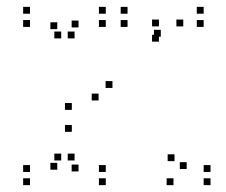

<svg xmlns="http://www.w3.org/2000/svg" viewBox="-20 -530 660 560"><path d="M594 10V-10H574V10ZM594 -28.5V-48.5H574V-28.5ZM489 -60V-80H469V-60ZM524.5 -37V-57H504.5V-37ZM308 -273.5V-293.5H288V-273.5ZM267.5 -237V-257H247.5V-237ZM486 10V-10H466V10ZM514.5 -453V-473H494.5V-453ZM443.5 -408.5V-428.5H423.5V-408.5ZM574 -451.5V-471.5H554V-451.5ZM574 -490V-510H554V-490ZM352 -490V-510H332V-490ZM352 -451.5V-471.5H332V-451.5ZM449 -423V-443H429V-423ZM443.5 -453V-473H423.5V-453ZM189.5 -209.5V-229.5H169.5V-209.5ZM189.5 -145.5V-165.5H169.5V-145.5ZM288.5 10V-10H268.5V10ZM288.5 -28.5V-48.5H268.5V-28.5ZM197.5 -62V-82H177.5V-62ZM209 -30V-50H189V-30ZM209 -450V-470H189V-450ZM197.5 -418V-438H177.5V-418ZM288.5 -451.5V-471.5H268.5V-451.5ZM288.5 -490V-510H268.5V-490ZM67.5 -490V-510H47.5V-490ZM67.5 -451.5V-471.5H47.5V-451.5ZM158.5 -418V-438H138.5V-418ZM147 -445V-465H127V-445ZM147 -35V-55H127V-35ZM158.5 -62V-82H138.5V-62ZM67.5 -28.5V-48.5H47.5V-28.5ZM67.5 10V-10H47.5V10Z"/></svg>

Font: Monaspace Xenon Dots Var
Style: Regular
Weight: 400
Designer: Riley Cran and the Lettermatic Team
Version: Version 1.100 (Monaspace Xenon Dots)